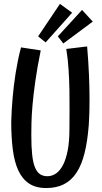

<svg xmlns="http://www.w3.org/2000/svg" viewBox="-20 -950 516 976"><path d="M431.2 -314Q424.8 -231.4 409.7 -171.1Q394.5 -110.8 368.4 -71.5Q342.3 -32.2 304.4 -13.2Q266.6 5.9 214.8 5.9Q162.1 5.9 127.7 -17.1Q93.3 -40 73.2 -83.3Q53.2 -126.5 45.2 -189Q37.1 -251.5 37.1 -331.1Q38.6 -391.1 44.4 -455.6Q46.9 -482.9 50.5 -513.9Q54.2 -544.9 59.3 -577.4Q64.5 -609.9 71.3 -643.3Q78.1 -676.8 86.9 -709L187 -693.8Q168.9 -604.5 159.2 -534.9Q149.4 -465.3 145 -412.8Q140.6 -360.4 139.9 -323.5Q139.2 -286.6 139.2 -262.2Q139.2 -202.6 143.6 -162.8Q147.9 -123 158 -98.9Q168 -74.7 183.6 -64.5Q199.2 -54.2 221.2 -54.2Q243.7 -54.2 263.9 -67.6Q284.2 -81.1 299.6 -109.9Q314.9 -138.7 324 -184.6Q333 -230.5 333 -295.9Q333 -338.4 333.5 -387.9Q334 -437.5 333 -490Q332 -542.5 328.6 -596.2Q325.2 -649.9 316.9 -701.2L422.9 -713.9Q429.7 -633.8 432.4 -566.9Q435.1 -500 435.1 -448.2Q435.1 -416 434.6 -391.4Q434.1 -366.7 433.1 -349.6Q432.1 -329.6 431.2 -314ZM301.8 -729 273.9 -765.1 397 -899.4 451.7 -840.3ZM211.9 -734.4 173.8 -765.1 284.7 -930.2 346.7 -885.3Z"/></svg>

Font: Englebert
Style: Regular
Weight: 400
Designer: Astigmatic (AOETI)
Foundry: Astigmatic (AOETI)
Version: Version 1.000